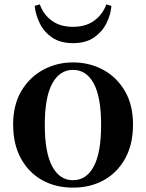

<svg xmlns="http://www.w3.org/2000/svg" viewBox="-20 -835 663 871"><path d="M311 16.2Q231.7 16.2 170.5 -18.3Q109.3 -52.8 74.5 -117Q39.6 -181.2 39.6 -269.8Q39.6 -359.1 76.8 -422Q114 -484.9 175.9 -518.4Q237.8 -551.9 311 -551.9Q385.1 -551.9 447.1 -518.8Q509 -485.6 546.2 -422.7Q583.4 -359.8 583.4 -269.8Q583.4 -180.5 548 -116.3Q512.6 -52 451.4 -17.9Q390.2 16.2 311 16.2ZM311 -17.5Q372 -17.5 405.4 -80.1Q438.7 -142.6 438.7 -268.1Q438.7 -394.2 405.4 -456.1Q372 -518 311 -518Q250.7 -518 217 -456.1Q183.2 -394.2 183.2 -268.1Q183.2 -142.6 217 -80.1Q250.7 -17.5 311 -17.5ZM137.2 -808.2 160.6 -815.2Q177.1 -768.8 215.1 -741.1Q253.1 -713.3 311 -713.3Q369.9 -713.3 408.1 -741.8Q446.3 -770.3 462.3 -815.2L485.5 -808.2Q482 -767.4 462.6 -728.7Q443.1 -690.1 406.1 -664.7Q369.1 -639.3 311 -639.3Q253.6 -639.3 216.6 -664.7Q179.5 -690.1 160.6 -728.7Q141.7 -767.4 137.2 -808.2Z"/></svg>

Font: Noto Serif SC ExtraLight
Style: Regular
Weight: 200
Designer: Ryoko NISHIZUKA 西塚涼子 (kana & ideographs); Frank Grießhammer (Latin, Greek & Cyrillic); Wenlong ZHANG 张文龙 (bopomofo); San
Foundry: Adobe
Version: Version 2.002-H1;hotconv 1.1.0;makeotfexe 2.6.0